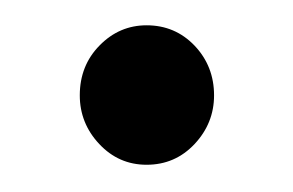

<svg xmlns="http://www.w3.org/2000/svg" viewBox="-20 -120 226 148"><path d="M93 7Q71.5 7 56.5 -9Q41.5 -25 41.5 -46.5Q41.5 -69.5 56.8 -85Q72 -100.5 93 -100.5Q115 -100.5 130 -84.8Q145 -69 145 -46.5Q145 -25 130 -9Q115 7 93 7Z"/></svg>

Font: Fraunces 72pt S050 Light
Style: Regular
Weight: 300
Version: Version 1.000; ttfautohint (v1.8.3)